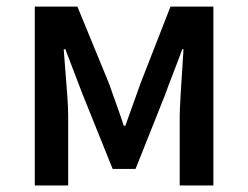

<svg xmlns="http://www.w3.org/2000/svg" viewBox="-20 -570 761 590"><path d="M86.9 0V-549.8H217.8L314.5 -314.5Q318.4 -303.7 335.4 -255.9Q352.5 -208 360.4 -183.6H365.2Q370.1 -198.2 386.7 -243.7Q403.3 -289.1 412.1 -314.5L503.9 -549.8H635.7V0H532.2V-213.9Q532.2 -243.2 543.9 -418.9H540Q531.2 -393.6 512.7 -346.2Q494.1 -298.8 488.3 -281.2L396.5 -50.8H326.2L233.4 -281.2Q183.6 -410.2 180.7 -418.9H175.8Q176.8 -400.4 180.7 -355Q184.6 -309.6 187 -273.4Q189.5 -237.3 189.5 -213.9V0Z"/></svg>

Font: Gen Shin Gothic Medium
Style: Regular
Weight: 500
Designer: [Source Han Sans]
Ryoko NISHIZUKA  (kana & ideographs); Paul D. Hunt (Latin, Greek & Cyrillic); Wenlong ZHANG  (bopomofo
Version: Version 1.002.20150607